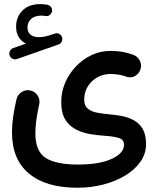

<svg xmlns="http://www.w3.org/2000/svg" viewBox="-20 -631 750 914"><path d="M25.9 -367.2Q22 -377 27.1 -387.7Q32.2 -398.4 43 -402.3L103.5 -423.3Q82 -434.1 69.3 -454.3Q56.6 -474.6 56.6 -503.4Q56.6 -550.3 86.9 -580.8Q117.2 -611.3 170.4 -611.3Q189 -611.3 203.6 -608.9Q214.8 -606.9 221.9 -598.4Q229 -589.8 228 -579.6Q227.1 -568.8 218 -560.8Q209 -552.7 197.8 -554.7Q188 -556.6 177.2 -556.6Q144.5 -556.6 127.7 -540.5Q110.8 -524.4 110.8 -500Q110.8 -477.5 125.5 -465.8Q140.1 -454.1 165.5 -454.1Q179.7 -454.1 195.8 -457.5Q211.9 -460.9 241.2 -471.2Q252.4 -475.1 262.9 -469Q273.4 -462.9 275.9 -451.7Q278.3 -440.9 273.2 -431.4Q268.1 -421.9 258.8 -419.4L61 -350.1Q50.3 -346.2 40 -351.3Q29.8 -356.4 25.9 -367.2ZM37.1 0Q37.1 -37.1 42.5 -74.7Q47.9 -112.3 58.6 -158.7Q64 -180.7 83.5 -193.1Q103 -205.6 125 -200.2Q147 -195.3 159.4 -175.8Q171.9 -156.2 166.5 -133.8Q157.7 -94.2 153.1 -60.8Q148.4 -27.3 148.4 4.4Q148.4 88.9 197.3 120.6Q246.1 152.3 351.6 152.3Q453.6 152.3 512 125.2Q570.3 98.1 570.3 58.6Q570.3 32.7 544.7 25.4Q519 18.1 481.9 15.6Q450.2 13.7 413.8 8.1Q377.4 2.4 345 -12.9Q312.5 -28.3 292 -59.8Q271.5 -91.3 271.5 -145.5Q271.5 -193.4 290 -236.8Q308.6 -280.3 341.3 -314.7Q374 -349.1 416.3 -368.9Q458.5 -388.7 505.4 -388.7Q535.6 -388.7 560.8 -384.5Q585.9 -380.4 612.8 -370.6Q633.8 -364.3 644.8 -343.5Q655.8 -322.8 648.9 -301.8Q642.6 -280.8 623.3 -269.5Q604 -258.3 583 -265.6Q565.4 -272.5 544.9 -275.6Q524.4 -278.8 505.9 -278.8Q471.7 -278.8 443.4 -262.9Q415 -247.1 397.9 -219.5Q380.9 -191.9 380.9 -156.7Q380.9 -128.4 397.2 -114.3Q413.6 -100.1 440.4 -95Q467.3 -89.8 498.5 -86.9Q528.8 -84.5 559.8 -78.6Q590.8 -72.8 616.9 -58.6Q643.1 -44.4 659.2 -17.3Q675.3 9.8 675.3 55.2Q675.3 100.6 648.9 138.4Q622.6 176.3 576.9 204.1Q531.2 231.9 472.4 247.3Q413.6 262.7 348.6 262.7Q198.7 262.7 117.9 195.3Q37.1 127.9 37.1 0Z"/></svg>

Font: Mikhak SemiBold
Style: Regular
Weight: 600
Designer: Amin Abedi
Version: Version 3.3